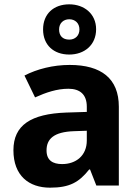

<svg xmlns="http://www.w3.org/2000/svg" viewBox="-20 -857 644 887"><path d="M300 -605C370 -605 424 -649 424 -722C424 -793 369 -837 300 -837C228 -837 179 -793 179 -721C179 -649 228 -605 300 -605ZM300 -674C269 -674 253 -692 253 -721C253 -750 273 -768 300 -768C327 -768 347 -750 347 -721C347 -692 327 -674 300 -674ZM302 -557C225 -557 151 -538 93 -508L142 -407C193 -430 243 -447 296 -447C349 -447 381 -421 381 -364V-340L286 -337C123 -331 42 -279 42 -163C42 -45 114 10 211 10C302 10 345 -15 392 -74H396L425 0H529V-364C529 -494 448 -557 302 -557ZM323 -251 381 -253V-208C381 -138 331 -99 267 -99C224 -99 195 -116 195 -162C195 -214 227 -248 323 -251Z"/></svg>

Font: Noto Kufi Arabic
Style: Bold
Weight: 700
Designer: Monotype Design Team, David Williams, Khaled Hosny
Foundry: Google LLC
Version: Version 2.109